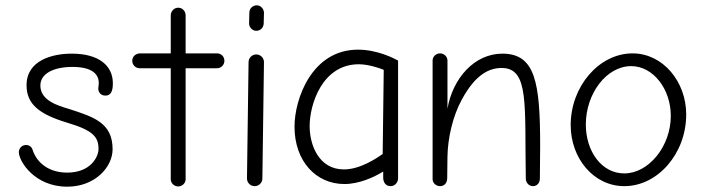

<svg xmlns="http://www.w3.org/2000/svg" viewBox="-20 -701 2654 723"><path d="M233 2C338 2 404 -72 404 -139C404 -239 332 -261 239 -291C199 -303 132 -322 132 -379C132 -424 182 -449 253 -449C322 -449 352 -425 352 -388C352 -379 350 -371 350 -368C350 -354 359 -341 377 -341C397 -341 405 -357 405 -387C405 -455 351 -499 250 -499C179 -499 80 -475 80 -380C80 -309 127 -271 233 -239C331 -210 351 -185 351 -140C351 -111 322 -51 233 -51C169 -51 121 -83 103 -136C100 -147 91 -155 78 -155C63 -155 51 -143 51 -128C51 -94 110 2 233 2Z M679 -500V-643C679 -658 668 -672 651 -672C635 -672 623 -658 623 -643V-500H508C492 -500 478 -489 478 -472C478 -457 490 -444 506 -444H623V-26C623 -11 636 1 651 1C666 1 679 -11 679 -26V-444H797C813 -444 825 -457 825 -472C825 -488 813 -500 797 -500Z M974 -467C974 -483 961 -496 945 -496C929 -496 916 -483 916 -467L910 -29C910 -13 923 0 939 0C955 0 968 -13 968 -29ZM945 -585C960 -585 972 -596 973 -612L974 -653C974 -667 962 -681 947 -681C932 -681 919 -669 919 -654L918 -613C918 -598 930 -585 945 -585Z M1479 -473C1464 -481 1402 -514 1328 -514C1154 -514 1089 -328 1089 -224C1089 -95 1169 -8 1277 -8C1332 -8 1387 -33 1423 -55V-32C1423 -15 1432 0 1451 0C1467 0 1479 -14 1479 -30ZM1421 -121C1398 -105 1336 -63 1275 -63C1180 -63 1146 -156 1146 -226C1146 -309 1194 -459 1331 -459C1365 -459 1406 -446 1425 -438Z M1665 -473C1665 -488 1652 -500 1637 -500C1622 -500 1609 -488 1609 -473V-26C1609 -12 1622 0 1637 0C1654 0 1664 -13 1664 -30L1665 -111C1666 -181 1685 -264 1719 -326C1772 -424 1825 -445 1869 -445C1974 -445 1955 -305 1960 -28C1960 -13 1972 0 1987 0C2003 0 2013 -13 2013 -29C2013.6 -73.4 2014 -114.5 2014 -152.3C2014 -389 1996.2 -499 1872 -499C1766 -499 1685 -406 1665 -292Z M2331 0C2457 0 2564 -123 2564 -270C2564 -394 2476 -500 2362 -500C2236 -500 2129 -376 2129 -230C2129 -104 2216 0 2331 0ZM2357 -452C2440 -452 2506 -365 2506 -265C2506 -149 2422 -48 2331 -48C2244 -48 2186 -133 2186 -232C2186 -349 2264 -452 2357 -452Z"/></svg>

Font: Comic Neue
Style: Normal
Weight: 400
Designer: Craig Rozynski
Foundry: Craig Rozynski
Version: Version 2.003